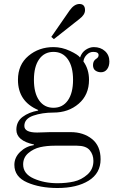

<svg xmlns="http://www.w3.org/2000/svg" viewBox="-20 -704 580 962"><path d="M378 -684Q406 -684 406 -653Q406 -630 378 -609L250 -508L237 -519L329 -652Q352 -684 378 -684ZM52 122Q52 85 81 57Q110 29 150 23V20Q62 1 62 -54Q62 -95 93.5 -118.5Q125 -142 171 -150V-153Q70 -196 70 -304Q70 -380 122.5 -424Q175 -468 248 -468Q290 -468 330.5 -449Q371 -430 381 -416Q390 -442 410 -455Q430 -468 450 -468Q484 -468 506 -448Q528 -428 528 -396Q528 -372 516.5 -357Q505 -342 486 -342Q470 -342 458 -350.5Q446 -359 446 -378Q446 -400 463 -410Q474 -417 474 -428Q474 -444 447 -444Q429 -444 414.5 -429.5Q400 -415 398 -396Q426 -357 426 -304Q426 -229 374.5 -184.5Q323 -140 248 -140Q191 -140 146.5 -124.5Q102 -109 102 -73Q102 -40 166 -40Q187 -40 200 -41Q212 -42 231 -42H334Q398 -42 441 -7.5Q484 27 484 94Q484 164 424.5 201Q365 238 268 238Q180 238 116 210Q52 182 52 122ZM150 -304Q150 -238 176 -201Q202 -164 248 -164Q294 -164 320 -201Q346 -238 346 -304Q346 -370 320 -407Q294 -444 248 -444Q202 -444 176 -407Q150 -370 150 -304ZM96 120Q96 167 149 190.5Q202 214 268 214Q313 214 350.5 205.5Q388 197 418 170.5Q448 144 448 102Q448 71 429.5 48.5Q411 26 365 26H254Q214 26 181 33.5Q148 41 122 63Q96 85 96 120Z"/></svg>

Font: Old Standard TT
Style: Regular
Weight: 400
Designer: Alexey Kryukov <alexios@thessalonica.org.ru>
Version: Version 2.2